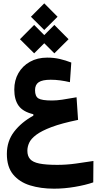

<svg xmlns="http://www.w3.org/2000/svg" viewBox="-20 -824 626 1161"><path d="M306.6 316.9Q226.1 316.9 161.6 296.9Q97.2 276.9 59.3 231Q21.5 185.1 21.5 106.9Q21.5 29.3 65.7 -28.1Q109.9 -85.4 181.6 -124.5V-133.3Q118.2 -148.4 92.3 -185.1Q66.4 -221.7 66.4 -282.2Q66.4 -338.4 91.3 -381.8Q116.2 -425.3 161.1 -450.4Q206.1 -475.6 265.1 -475.6Q306.6 -475.6 342 -467.3Q377.4 -459 411.1 -445.8L402.8 -327.1Q373 -334 344.2 -337.9Q315.4 -341.8 286.6 -341.8Q236.3 -341.8 214.1 -326.9Q191.9 -312 191.9 -278.8Q191.9 -241.7 212.2 -229Q232.4 -216.3 294.9 -216.3Q321.8 -216.3 355.7 -221.2Q389.6 -226.1 442.9 -235.8L452.1 -99.1Q352.5 -78.6 291.7 -55.7Q231 -32.7 199.2 -8.8Q167.5 15.1 156.5 39.3Q145.5 63.5 145.5 87.4Q145.5 119.1 161.9 137.9Q178.2 156.7 217.8 164.8Q257.3 172.9 326.2 172.9Q382.3 172.9 439 165Q495.6 157.2 544.9 149.4L543.9 278.8Q497.6 294.9 433.1 305.9Q368.7 316.9 306.6 316.9ZM308.6 -501.5 247.6 -562.5 186.5 -501.5 100.6 -586.9 186.5 -673.3 247.6 -611.8 308.6 -673.3 394.5 -586.9ZM247.6 -642.6 167 -722.7 247.6 -803.7 328.1 -722.7Z"/></svg>

Font: Cascadia Code NF
Style: Bold
Weight: 700
Monospace: yes
Designer: Aaron Bell
Foundry: Saja Typeworks
Version: Version 2404.023; ttfautohint (v1.8.4)